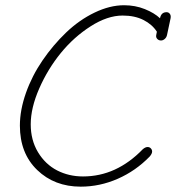

<svg xmlns="http://www.w3.org/2000/svg" viewBox="-20 -698 666 726"><path d="M285.2 7.8Q186 7.8 120.6 -55.2Q55.2 -118.2 55.2 -223.1Q55.2 -281.7 78.1 -346.7Q101.1 -411.6 140.9 -469.7Q180.7 -527.8 230.2 -575.2Q279.8 -622.6 337.6 -650.4Q395.5 -678.2 449.2 -678.2Q491.2 -678.2 527.6 -663.6Q564 -648.9 585 -628.9Q589.4 -651.9 609.9 -651.9Q617.7 -651.9 622.3 -645.5Q627 -639.2 625 -628.9L611.8 -566.9Q609.9 -556.6 603 -550.8Q596.2 -544.9 588.9 -544.9Q580.1 -544.9 574.5 -551Q568.8 -557.1 570.8 -565.9L573.2 -578.1Q555.2 -606 522.2 -622.6Q489.3 -639.2 443.8 -639.2Q386.2 -639.2 322.8 -598.6Q259.3 -558.1 210 -497.6Q160.6 -437 128.4 -363.5Q96.2 -290 96.2 -228Q96.2 -168 123.8 -122.3Q151.4 -76.7 195.8 -53.7Q240.2 -30.8 293.9 -30.8Q420.4 -30.8 520 -133.8Q529.8 -142.1 538.1 -142.1Q545.4 -142.1 550.3 -137Q555.2 -131.8 555.2 -125Q555.2 -116.7 545.9 -106Q493.2 -51.8 425.3 -22Q357.4 7.8 285.2 7.8Z"/></svg>

Font: Comic Neue Light
Style: Italic
Weight: 300
Italic angle: -12°
Designer: Craig Rozynski
Foundry: Craig Rozynski
Version: Version 2.003;hotconv 1.0.109;makeotfexe 2.5.65596